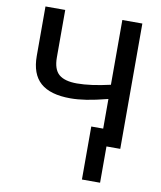

<svg xmlns="http://www.w3.org/2000/svg" viewBox="-95 -763 869 1038"><g transform="rotate(10 339.5 -244.5)"><path d="M491.7 -254.4Q422.9 -236.8 375.5 -229.5Q328.1 -222.2 288.1 -222.2Q177.2 -222.2 123.5 -269.8Q69.8 -317.4 69.8 -416.5V-688H178.2V-428.2Q178.2 -362.3 209.7 -335Q241.2 -307.6 309.1 -307.6Q383.8 -307.6 491.7 -332.5V-688H601.6V0H525.9V199.2H426.3V-91.8H491.7Z"/></g></svg>

Font: Arimo Medium
Style: Regular
Weight: 500
Designer: Steve Matteson
Foundry: Monotype Imaging Inc.
Version: Version 1.33